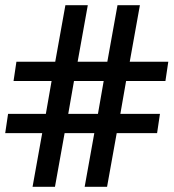

<svg xmlns="http://www.w3.org/2000/svg" viewBox="-21 -717 666 737"><path d="M463 -406 441 -280H593L582 -206H427L390 0H304L341 -206H227L190 0H104L141 -206H-1L10 -280H155L177 -406H31L42 -480H191L230 -697H316L277 -480H391L430 -697H516L477 -480H625L614 -406ZM377 -406H263L241 -280H355Z"/></svg>

Font: Arima Madurai Black
Style: Regular
Weight: 900
Designer: Joana Correia and Natanael Gama
Foundry: NDISCOVER
Version: Version 1.020